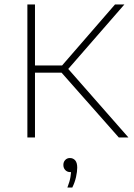

<svg xmlns="http://www.w3.org/2000/svg" viewBox="-20 -615 598 859"><path d="M511.5 0 242.5 -304.5 494.5 -595H536.5L280.5 -301V-312L554.5 0ZM102.5 0V-595H136.5V0ZM128.5 -290V-322H264.5V-290ZM281.5 224Q292 197 295.2 177Q298.5 157 298.5 139L300.5 155H294.5Q281 155 272.2 146Q263.5 137 263.5 123Q263.5 109.5 271.8 100.8Q280 92 292.5 92Q307.5 92 316.5 102.5Q325.5 113 325.5 135Q325.5 153 320.2 176.8Q315 200.5 303.5 224Z"/></svg>

Font: Encode Sans SC SemiExpanded Thin
Style: Regular
Weight: 250
Width: 6
Designer: Multiple Designers
Foundry: Impallari Type
Version: Version 3.002